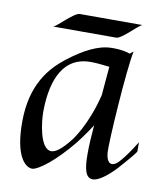

<svg xmlns="http://www.w3.org/2000/svg" viewBox="-74 -685 652 758"><g transform="rotate(10 251.5 -306.0)"><path d="M503 -165C454 -85 430 -68 430 -68C406 -52 391 -67 388 -104C385 -140 404 -441 420 -514L406 -503C375 -515 331 -513 331 -513C278 -512 222 -482 162 -436C103 -390 36 -317 35 -167C34 -17 84 13 107 11C130 9 192 -36 261 -121C261 -121 289 -156 317 -200C313 -154 311 -116 311 -84C311 -23 320 10 347 11C376 12 422 -29 456 -70C456 -70 491 -109 503 -127ZM326 -323C296 -198 243 -131 243 -131C209 -87 185 -70 168 -70C121 -70 110 -182 110 -216C110 -312 133 -444 260 -444C280 -444 305 -442 336 -438ZM185 -623C162 -623 103 -558 90 -556H343C365 -556 424 -622 437 -623Z"/></g></svg>

Font: Quintessential
Style: Regular
Weight: 400
Designer: Astigmatic (AOETI)
Foundry: Astigmatic (AOETI)
Version: Version 1.000